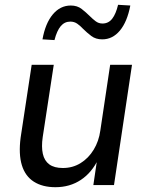

<svg xmlns="http://www.w3.org/2000/svg" viewBox="-20 -771 610 800"><path d="M211 9Q157 9 121 -14Q85 -37 71 -83Q57 -129 66 -198L112 -501H204L158 -200Q152 -159 158.5 -130Q165 -101 185.5 -86Q206 -71 242 -71Q283 -71 316 -91.5Q349 -112 370.5 -147.5Q392 -183 398 -227L439 -501H530L455 0H369L385 -109H390Q363 -52 317 -21.5Q271 9 211 9ZM207 -604 157 -607Q169 -674 200 -711Q231 -748 275 -748Q302 -748 320.5 -733.5Q339 -719 354 -704Q366 -692 378.5 -682.5Q391 -673 407 -673Q432 -673 447.5 -693Q463 -713 472 -751L523 -748Q510 -680 479.5 -643.5Q449 -607 406 -607Q379 -607 360.5 -621Q342 -635 326 -651Q314 -664 301.5 -672.5Q289 -681 273 -681Q249 -681 233 -662Q217 -643 207 -604Z"/></svg>

Font: Nunitoga
Style: Medium Italic
Weight: 500
Italic angle: -9°
Designer: Vernon Adams
Foundry: Vernon Adams
Version: Version 1.0